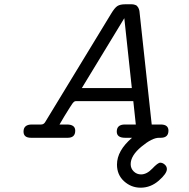

<svg xmlns="http://www.w3.org/2000/svg" viewBox="-20 -643 881 896"><path d="M89.8 -28.8Q89.8 -62 128.9 -62H171.9Q183.1 -62 189.9 -71.8L498 -578.1Q515.1 -606.9 528.1 -615Q541 -623 564 -623H594.2Q601.1 -623 606 -621.6Q610.8 -620.1 614.5 -618.7Q618.2 -617.2 621.1 -613Q624 -608.9 625.5 -606.9Q627 -605 628.4 -600.1Q629.9 -595.2 630.4 -593Q630.9 -590.8 631.3 -586.4Q631.8 -582 631.8 -581.1L688 -62H730Q766.1 -62 766.1 -33.2Q766.1 0 730 0H722.2Q689.9 0 639.9 41.5Q589.8 83 589.8 123Q589.8 143.1 604 157Q618.2 170.9 638.2 170.9Q665 170.9 690.9 143.6Q716.8 116.2 727.8 116.2Q738.8 116.2 748.8 125Q758.8 133.8 758.8 146Q758.8 167 720.9 200Q683.1 232.9 636.2 232.9Q592.3 232.9 559.1 202.9Q525.9 172.9 525.9 125Q525.9 60.1 596.2 0H564Q524.9 0 524.9 -28.8Q524.9 -62 563 -62H613.8L602.1 -170.9H333Q326.2 -170.9 318.1 -159.9Q310.1 -148.9 280.8 -101.1Q266.6 -77.1 257.8 -62H292Q331.1 -62 331.1 -33.2Q331.1 0 295.9 0H125Q89.8 0 89.8 -28.8ZM361.8 -231.9H595.2L560.1 -558.1Z"/></svg>

Font: CMU Typewriter Text Variable Width
Style: Italic
Weight: 500
Italic angle: -14.04°
Version: Version 0.7.0